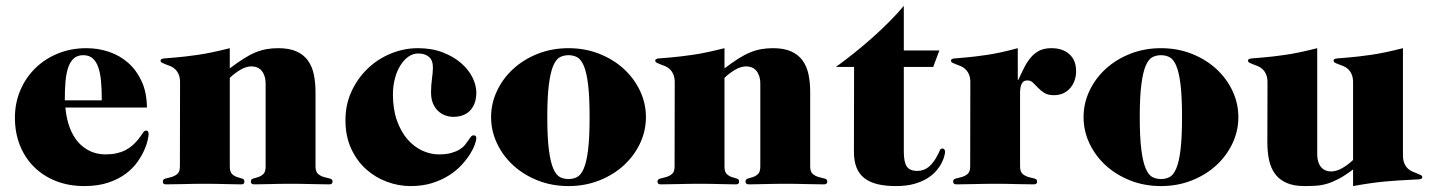

<svg xmlns="http://www.w3.org/2000/svg" viewBox="-20 -626 4873 654"><path d="M326.7 -284.2Q326.7 -320.3 324.2 -348.6Q321.8 -377 314.7 -397Q307.6 -417 295.4 -427.5Q283.2 -438 263.7 -438Q244.1 -438 231.9 -427.5Q219.7 -417 212.6 -397Q205.6 -377 203.1 -348.6Q200.7 -320.3 200.7 -284.2ZM202.6 -259.8Q206.1 -221.7 217.3 -191.9Q228.5 -162.1 246.3 -141.8Q264.2 -121.6 287.8 -110.8Q311.5 -100.1 339.4 -100.1Q359.9 -100.1 376.5 -103.8Q393.1 -107.4 406.2 -114Q419.4 -120.6 429.9 -129.6Q440.4 -138.7 449.7 -149.9Q461.4 -165 466.6 -173.1Q471.7 -181.2 477.5 -181.2Q486.3 -181.2 486.3 -168.9Q486.3 -164.1 483.2 -149.2Q480 -134.3 471.4 -114.7Q462.9 -95.2 447.5 -73.5Q432.1 -51.8 407.7 -33.7Q383.3 -15.6 348.6 -3.9Q314 7.8 266.6 7.8Q213.9 7.8 170.2 -9.5Q126.5 -26.9 95.5 -57.9Q64.5 -88.9 47.6 -131.6Q30.8 -174.3 30.8 -225.1Q30.8 -274.9 49.1 -318.1Q67.4 -361.3 99.9 -393.3Q132.3 -425.3 177 -443.6Q221.7 -461.9 274.4 -461.9Q314.5 -461.9 351.3 -449.5Q388.2 -437 416.7 -411.9Q445.3 -386.7 462.6 -348.9Q480 -311 480.5 -259.8Z M593.3 -345.2Q593.3 -362.3 588.4 -373Q583.5 -383.8 576.2 -390.6Q568.8 -397.5 560.1 -400.9Q551.3 -404.3 543.9 -407Q536.6 -409.7 531.7 -412.4Q526.9 -415 526.9 -419.9Q526.9 -425.8 539.3 -427Q551.8 -428.2 579.8 -430.4Q607.9 -432.6 652.8 -439Q697.8 -445.3 762.7 -461.9V-393.1Q789.1 -413.1 810.3 -426.5Q831.5 -439.9 850.8 -447.8Q870.1 -455.6 888.7 -458.7Q907.2 -461.9 927.7 -461.9Q965.3 -461.9 989.7 -450.9Q1014.2 -439.9 1028.6 -420.2Q1043 -400.4 1048.8 -373Q1054.7 -345.7 1054.7 -313V-59.1Q1054.7 -40.5 1063.7 -33.2Q1072.8 -25.9 1083.7 -22.9Q1094.7 -20 1103.8 -17.8Q1112.8 -15.6 1112.8 -7.8Q1112.8 -3.9 1110.6 -1Q1108.4 2 1101.6 2Q1072.8 2 1040.5 1Q1008.3 0 970.2 0Q931.6 0 899.9 1Q868.2 2 845.7 2Q838.9 2 836.7 -1Q834.5 -3.9 834.5 -7.8Q834.5 -15.6 842.3 -17.8Q850.1 -20 859.6 -22.9Q869.1 -25.9 877 -33.2Q884.8 -40.5 884.8 -59.1V-339.8Q884.8 -356.4 880.6 -367.9Q876.5 -379.4 869.9 -386.5Q863.3 -393.6 854.7 -396.7Q846.2 -399.9 837.4 -399.9Q817.9 -399.9 798.1 -387.9Q778.3 -376 762.7 -360.8V-59.1Q762.7 -40.5 770.5 -33.2Q778.3 -25.9 787.6 -22.9Q796.9 -20 804.7 -17.8Q812.5 -15.6 812.5 -7.8Q812.5 -3.9 810.5 -1Q808.6 2 801.8 2Q778.8 2 747.6 1Q716.3 0 678.2 0Q639.6 0 606.9 1Q574.2 2 545.4 2Q538.6 2 536.6 -1Q534.7 -3.9 534.7 -7.8Q534.7 -15.6 543.7 -17.8Q552.7 -20 563.7 -22.9Q574.7 -25.9 583.7 -33.2Q592.8 -40.5 592.8 -59.1Z M1156.7 -216.8Q1156.7 -270.5 1177.7 -315.4Q1198.7 -360.4 1233.2 -393.1Q1267.6 -425.8 1312 -443.8Q1356.4 -461.9 1403.3 -461.9Q1451.2 -461.9 1488.3 -447.5Q1525.4 -433.1 1550.8 -410.9Q1576.2 -388.7 1589.4 -362.1Q1602.5 -335.4 1602.5 -311Q1602.5 -289.6 1596.4 -273.9Q1590.3 -258.3 1579.8 -248Q1569.3 -237.8 1555.2 -232.9Q1541 -228 1524.4 -228Q1509.3 -228 1495.4 -233.4Q1481.4 -238.8 1470.9 -249.3Q1460.4 -259.8 1454.3 -275.1Q1448.2 -290.5 1448.2 -311Q1448.2 -335 1451.4 -357.9Q1454.6 -380.9 1454.6 -396Q1454.6 -420.9 1440.9 -432.4Q1427.2 -443.8 1404.3 -443.8Q1386.2 -443.8 1370.6 -432.6Q1355 -421.4 1343.3 -402.3Q1331.5 -383.3 1325 -357.9Q1318.4 -332.5 1318.4 -304.2Q1318.4 -253.9 1332 -215.6Q1345.7 -177.2 1367.9 -151.6Q1390.1 -126 1418.2 -113Q1446.3 -100.1 1474.6 -100.1Q1500 -100.1 1517.1 -105Q1534.2 -109.9 1545.7 -116.9Q1557.1 -124 1564 -132.6Q1570.8 -141.1 1575.4 -148.2Q1580.1 -155.3 1584 -160.2Q1587.9 -165 1593.3 -165Q1598.6 -165 1600.6 -162.4Q1602.5 -159.7 1602.5 -154.8Q1602.5 -148.4 1597.4 -133.8Q1592.3 -119.1 1581.1 -101.1Q1569.8 -83 1552 -63.7Q1534.2 -44.4 1509.3 -28.6Q1484.4 -12.7 1451.9 -2.4Q1419.4 7.8 1378.4 7.8Q1337.9 7.8 1298.1 -6.8Q1258.3 -21.5 1226.8 -49.8Q1195.3 -78.1 1176 -120.1Q1156.7 -162.1 1156.7 -216.8Z M1652.8 -227.1Q1652.8 -273.9 1672.9 -316.4Q1692.9 -358.9 1728.3 -391.4Q1763.7 -423.8 1812 -442.9Q1860.4 -461.9 1916.5 -461.9Q1972.7 -461.9 2021 -442.9Q2069.3 -423.8 2104.7 -391.4Q2140.1 -358.9 2160.2 -316.4Q2180.2 -273.9 2180.2 -227.1Q2180.2 -180.2 2160.2 -137.7Q2140.1 -95.2 2104.7 -62.7Q2069.3 -30.3 2021 -11.2Q1972.7 7.8 1916.5 7.8Q1860.4 7.8 1812 -11.2Q1763.7 -30.3 1728.3 -62.7Q1692.9 -95.2 1672.9 -137.7Q1652.8 -180.2 1652.8 -227.1ZM1844.2 -227.1Q1844.2 -157.7 1849.6 -116Q1855 -74.2 1864.5 -52Q1874 -29.8 1887.2 -22.9Q1900.4 -16.1 1916.5 -16.1Q1932.6 -16.1 1945.8 -22.9Q1959 -29.8 1968.5 -52Q1978 -74.2 1983.2 -116Q1988.3 -157.7 1988.3 -227.1Q1988.3 -296.4 1983.2 -338.1Q1978 -379.9 1968.5 -402.1Q1959 -424.3 1945.8 -431.2Q1932.6 -438 1916.5 -438Q1900.4 -438 1887.2 -431.2Q1874 -424.3 1864.5 -402.1Q1855 -379.9 1849.6 -338.1Q1844.2 -296.4 1844.2 -227.1Z M2278.3 -345.2Q2278.3 -362.3 2273.4 -373Q2268.6 -383.8 2261.2 -390.6Q2253.9 -397.5 2245.1 -400.9Q2236.3 -404.3 2229 -407Q2221.7 -409.7 2216.8 -412.4Q2211.9 -415 2211.9 -419.9Q2211.9 -425.8 2224.4 -427Q2236.8 -428.2 2264.9 -430.4Q2293 -432.6 2337.9 -439Q2382.8 -445.3 2447.8 -461.9V-393.1Q2474.1 -413.1 2495.4 -426.5Q2516.6 -439.9 2535.9 -447.8Q2555.2 -455.6 2573.7 -458.7Q2592.3 -461.9 2612.8 -461.9Q2650.4 -461.9 2674.8 -450.9Q2699.2 -439.9 2713.6 -420.2Q2728 -400.4 2733.9 -373Q2739.7 -345.7 2739.7 -313V-59.1Q2739.7 -40.5 2748.8 -33.2Q2757.8 -25.9 2768.8 -22.9Q2779.8 -20 2788.8 -17.8Q2797.9 -15.6 2797.9 -7.8Q2797.9 -3.9 2795.7 -1Q2793.5 2 2786.6 2Q2757.8 2 2725.6 1Q2693.4 0 2655.3 0Q2616.7 0 2585 1Q2553.2 2 2530.8 2Q2523.9 2 2521.7 -1Q2519.5 -3.9 2519.5 -7.8Q2519.5 -15.6 2527.3 -17.8Q2535.2 -20 2544.7 -22.9Q2554.2 -25.9 2562 -33.2Q2569.8 -40.5 2569.8 -59.1V-339.8Q2569.8 -356.4 2565.7 -367.9Q2561.5 -379.4 2554.9 -386.5Q2548.3 -393.6 2539.8 -396.7Q2531.2 -399.9 2522.5 -399.9Q2502.9 -399.9 2483.2 -387.9Q2463.4 -376 2447.8 -360.8V-59.1Q2447.8 -40.5 2455.6 -33.2Q2463.4 -25.9 2472.7 -22.9Q2481.9 -20 2489.7 -17.8Q2497.6 -15.6 2497.6 -7.8Q2497.6 -3.9 2495.6 -1Q2493.7 2 2486.8 2Q2463.9 2 2432.6 1Q2401.4 0 2363.3 0Q2324.7 0 2292 1Q2259.3 2 2230.5 2Q2223.6 2 2221.7 -1Q2219.7 -3.9 2219.7 -7.8Q2219.7 -15.6 2228.8 -17.8Q2237.8 -20 2248.8 -22.9Q2259.8 -25.9 2268.8 -33.2Q2277.8 -40.5 2277.8 -59.1Z M3179.7 -454.1 3158.7 -397.9H3058.6V-108.9Q3058.6 -74.2 3068.6 -59.1Q3078.6 -43.9 3104.5 -43.9Q3127.9 -43.9 3144.8 -58.6Q3161.6 -73.2 3174.3 -99.1Q3179.2 -107.9 3181.4 -114Q3183.6 -120.1 3190.4 -120.1Q3194.3 -120.1 3196.8 -116.9Q3199.2 -113.8 3199.2 -108.9Q3199.2 -104.5 3196.5 -94Q3193.8 -83.5 3187.3 -70.6Q3180.7 -57.6 3168.7 -43.7Q3156.7 -29.8 3138.2 -18.3Q3119.6 -6.8 3093.5 0.5Q3067.4 7.8 3032.2 7.8Q2996.6 7.8 2969.7 1.5Q2942.9 -4.9 2924.8 -18.8Q2906.7 -32.7 2897.7 -54.9Q2888.7 -77.1 2888.7 -108.9L2889.2 -397.9H2827.1Q2856.4 -418.9 2887.9 -444.1Q2919.4 -469.2 2950 -496.3Q2980.5 -523.4 3008.5 -551.5Q3036.6 -579.6 3058.6 -606V-454.1Z M3285.2 -345.2Q3285.2 -362.3 3280.3 -373Q3275.4 -383.8 3268.1 -390.6Q3260.7 -397.5 3252.2 -400.9Q3243.7 -404.3 3236.3 -407Q3229 -409.7 3224.1 -412.4Q3219.2 -415 3219.2 -419.9Q3219.2 -425.8 3231.7 -427Q3244.1 -428.2 3271.2 -430.4Q3298.3 -432.6 3341.8 -439Q3385.3 -445.3 3446.8 -461.9V-354H3448.7Q3459.5 -377.9 3469.7 -397.7Q3480 -417.5 3492.7 -431.9Q3505.4 -446.3 3521.7 -454.1Q3538.1 -461.9 3561.5 -461.9Q3599.6 -461.9 3622.6 -441.4Q3645.5 -420.9 3645.5 -382.8Q3645.5 -367.7 3640.6 -353Q3635.7 -338.4 3626.2 -326.9Q3616.7 -315.4 3602.5 -308.6Q3588.4 -301.8 3569.8 -301.8Q3549.3 -301.8 3537.1 -309.6Q3524.9 -317.4 3515.9 -326.9Q3506.8 -336.4 3498.8 -344.2Q3490.7 -352.1 3479.5 -352.1Q3465.8 -352.1 3460.2 -340.8Q3454.6 -329.6 3454.6 -310.1V-59.1Q3454.6 -40.5 3463.6 -33.2Q3472.7 -25.9 3483.6 -22.9Q3494.6 -20 3503.7 -17.8Q3512.7 -15.6 3512.7 -7.8Q3512.7 -3.9 3510.5 -1Q3508.3 2 3501.5 2Q3472.7 2 3440.4 1Q3408.2 0 3370.1 0Q3332 0 3299.1 1Q3266.1 2 3237.8 2Q3231 2 3228.8 -1Q3226.6 -3.9 3226.6 -7.8Q3226.6 -15.6 3235.6 -17.8Q3244.6 -20 3255.6 -22.9Q3266.6 -25.9 3275.6 -33.2Q3284.7 -40.5 3284.7 -59.1Z M3670.9 -227.1Q3670.9 -273.9 3690.9 -316.4Q3710.9 -358.9 3746.3 -391.4Q3781.7 -423.8 3830.1 -442.9Q3878.4 -461.9 3934.6 -461.9Q3990.7 -461.9 4039.1 -442.9Q4087.4 -423.8 4122.8 -391.4Q4158.2 -358.9 4178.2 -316.4Q4198.2 -273.9 4198.2 -227.1Q4198.2 -180.2 4178.2 -137.7Q4158.2 -95.2 4122.8 -62.7Q4087.4 -30.3 4039.1 -11.2Q3990.7 7.8 3934.6 7.8Q3878.4 7.8 3830.1 -11.2Q3781.7 -30.3 3746.3 -62.7Q3710.9 -95.2 3690.9 -137.7Q3670.9 -180.2 3670.9 -227.1ZM3862.3 -227.1Q3862.3 -157.7 3867.7 -116Q3873 -74.2 3882.6 -52Q3892.1 -29.8 3905.3 -22.9Q3918.5 -16.1 3934.6 -16.1Q3950.7 -16.1 3963.9 -22.9Q3977.1 -29.8 3986.6 -52Q3996.1 -74.2 4001.2 -116Q4006.3 -157.7 4006.3 -227.1Q4006.3 -296.4 4001.2 -338.1Q3996.1 -379.9 3986.6 -402.1Q3977.1 -424.3 3963.9 -431.2Q3950.7 -438 3934.6 -438Q3918.5 -438 3905.3 -431.2Q3892.1 -424.3 3882.6 -402.1Q3873 -379.9 3867.7 -338.1Q3862.3 -296.4 3862.3 -227.1Z M4758.8 -97.2Q4758.8 -80.1 4763.7 -69.1Q4768.6 -58.1 4775.9 -51.5Q4783.2 -44.9 4791.7 -41.3Q4800.3 -37.6 4807.6 -34.9Q4814.9 -32.2 4819.8 -29.5Q4824.7 -26.9 4824.7 -22Q4824.7 -16.1 4812.3 -15.1Q4799.8 -14.2 4771.7 -12.9Q4743.7 -11.7 4698.7 -7.8Q4653.8 -3.9 4588.9 7.8V-48.8Q4562.5 -28.8 4541 -17.3Q4519.5 -5.9 4500.5 -0.2Q4481.4 5.4 4462.9 6.6Q4444.3 7.8 4423.8 7.8Q4386.2 7.8 4361.8 -3.2Q4337.4 -14.2 4323 -33.9Q4308.6 -53.7 4302.7 -81.1Q4296.9 -108.4 4296.9 -141.1L4297.4 -345.2Q4297.4 -362.3 4292.5 -373Q4287.6 -383.8 4280.3 -390.6Q4272.9 -397.5 4264.2 -400.9Q4255.4 -404.3 4248 -407Q4240.7 -409.7 4235.8 -412.4Q4231 -415 4231 -419.9Q4231 -425.8 4243.4 -427Q4255.9 -428.2 4283.9 -430.4Q4312 -432.6 4356.9 -439Q4401.9 -445.3 4466.8 -461.9V-102.1Q4466.8 -85.4 4470.7 -74Q4474.6 -62.5 4481.2 -55.4Q4487.8 -48.3 4496.3 -45.2Q4504.9 -42 4513.7 -42Q4533.2 -42 4553.2 -54Q4573.2 -65.9 4588.9 -81.1V-345.2Q4588.9 -362.3 4584 -373Q4579.1 -383.8 4571.8 -390.6Q4564.5 -397.5 4555.7 -400.9Q4546.9 -404.3 4539.6 -407Q4532.2 -409.7 4527.3 -412.4Q4522.5 -415 4522.5 -419.9Q4522.5 -425.8 4534.9 -427Q4547.4 -428.2 4575.4 -430.4Q4603.5 -432.6 4648.7 -439Q4693.8 -445.3 4758.8 -461.9Z"/></svg>

Font: XB Zar
Style: Bold
Weight: 700
Designer: Behnam
Foundry: Irmug
Version: Version 8.005 2009